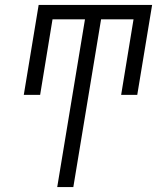

<svg xmlns="http://www.w3.org/2000/svg" viewBox="-20 -755 640 775"><path d="M211 0 323 -677H192L142 -372H76L136 -735H594L534 -372H469L519 -677H388L276 0Z"/></svg>

Font: Iosevka SS04 Light Extended
Style: Italic
Weight: 300
Width: 7
Italic angle: -9°
Monospace: yes
Designer: Belleve Invis
Foundry: Belleve Invis
Version: Version 19.0.0; ttfautohint (v1.8.4)